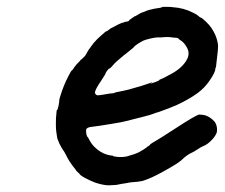

<svg xmlns="http://www.w3.org/2000/svg" viewBox="-20 -498 656 560"><path d="M454 -478Q455 -478 467 -478Q479 -478 484 -477Q516 -475 543 -461Q554 -456 558 -452Q563 -447 566 -446.5Q569 -446 580 -435.5Q591 -425 597 -416Q611 -395 615 -373Q617 -364 615 -347Q613 -332 612 -321Q611 -310 610 -303Q608 -299 608 -298Q609 -288 590 -261Q577 -242 557 -227Q531 -208 494 -191Q487 -188 486.5 -188Q486 -188 481.5 -186Q477 -184 472 -182Q450 -174 442 -171Q437 -170 429.5 -167Q422 -164 416.5 -162.5Q411 -161 394 -156.5Q377 -152 368 -150Q359 -148 353 -146Q334 -141 301 -136Q265 -130 247 -128Q237 -127 233 -123Q231 -122 231 -115Q231 -111 232.5 -105Q234 -99 235 -99Q236 -99 239 -93Q246 -79 255 -70Q272 -53 292 -47Q303 -44 308 -44Q310 -44 310 -43Q310 -42 318 -41Q322 -40 332 -40Q342 -40 345 -41Q348 -41 352.5 -42.5Q357 -44 362 -45.5Q367 -47 372 -48.5Q377 -50 381 -52Q385 -54 388 -55.5Q391 -57 392 -58Q393 -59 393.5 -59Q394 -59 395.5 -60Q397 -61 399 -62Q401 -63 401 -63.5Q401 -64 404 -65.5Q407 -67 408 -68.5Q409 -70 413 -72Q418 -75 418 -77Q418 -77 424 -81Q445 -93 491 -123Q549 -161 561 -164Q564 -164 565.5 -163.5Q567 -163 572 -163Q586 -161 599 -150Q607 -143 609 -138Q613 -130 613 -120Q613 -114 612 -111Q608 -100 596 -88Q584 -76 573 -72Q566 -69 557 -63Q550 -59 546 -56Q531 -49 526 -45Q521 -42 507 -29Q500 -23 483 -13Q434 16 409 25Q403 27 399.5 28.5Q396 30 391.5 30.5Q387 31 382 32Q374 33 360 34Q355 35 346.5 36.5Q338 38 333.5 38.5Q329 39 326 40Q323 41 316.5 41.5Q310 42 307 42Q298 43 289 42Q273 40 256 34Q243 29 228 21Q213 13 211 8Q210 7 206 3.5Q202 0 200 -4Q181 -27 172 -47Q170 -50 167 -56Q161 -64 157 -72Q152 -81 150 -87L148 -92L147 -95Q146 -99 144 -115Q143 -120 143 -137.5Q143 -155 144 -162Q145 -178 146.5 -177.5Q148 -177 149 -183Q150 -186 150.5 -188.5Q151 -191 151.5 -193.5Q152 -196 152.5 -200Q153 -204 153 -206.5Q153 -209 156 -218Q165 -248 179 -275Q188 -293 190 -293Q191 -293 195 -299Q197 -303 197.5 -303Q198 -303 200 -306Q202 -309 203.5 -310.5Q205 -312 207 -314Q214 -321 216 -324Q217 -324 219.5 -326.5Q222 -329 223 -330Q229 -335 233 -343Q234 -346 240 -355Q243 -358 243 -358.5Q243 -359 244.5 -361Q246 -363 247 -364.5Q248 -366 250 -368L251 -370Q250 -369 255 -374.5Q260 -380 260 -380Q260 -381 274.5 -394Q289 -407 290 -407Q291 -406 296 -410Q301 -414 302.5 -415Q304 -416 306.5 -417Q309 -418 309.5 -418.5Q310 -419 312 -420Q314 -421 314.5 -421Q315 -421 316 -422Q317 -423 318 -423Q319 -423 320 -424Q321 -425 323.5 -426Q326 -427 329 -428.5Q332 -430 332.5 -430Q333 -430 335 -431L337 -432Q337 -431 339 -432Q346 -435 349 -435Q352 -435 354 -436Q355 -437 356 -437.5Q357 -438 357 -439Q357 -440 358.5 -440.5Q360 -441 360 -441.5Q360 -442 361.5 -442.5Q363 -443 364 -444.5Q365 -446 367 -446.5Q369 -447 370 -448.5Q371 -450 371.5 -450Q372 -450 375 -451Q393 -462 396 -462Q397 -462 397.5 -462.5Q398 -463 406 -466Q409 -467 410 -467.5Q411 -468 416.5 -469.5Q422 -471 424 -471Q425 -472 439 -474Q447 -475 450 -476Q453 -477 454 -478ZM468 -390Q459 -390 452 -389Q447 -389 441 -389Q433 -389 418 -385.5Q403 -382 397 -379Q373 -366 369 -359Q366 -356 347 -341Q341 -337 338 -334Q335 -331 332 -329Q318 -318 307 -305Q301 -298 299 -298Q298 -299 293 -292.5Q288 -286 288 -284Q289 -284 276 -264Q256 -235 257 -227Q259 -220 266 -220Q271 -220 299 -225Q308 -226 309.5 -226Q311 -226 311.5 -226.5Q312 -227 319 -229Q345 -234 356 -237Q362 -239 370 -241Q393 -247 424 -258V-257Q422 -256 420 -255Q417 -254 417 -254Q418 -253 434 -259Q445 -263 445 -265Q445 -266 449 -267Q461 -272 471 -278Q512 -298 526 -326Q532 -338 529 -350Q527 -358 519 -369Q513 -377 504 -382L503 -383L500 -386Q498 -388 492.5 -388Q487 -388 481 -389Q475 -390 468 -390Z"/></svg>

Font: TT2020 Style E
Style: Italic
Weight: 400
Italic angle: -15°
Version: Version 0.2.000